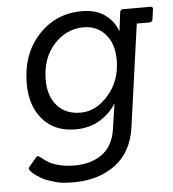

<svg xmlns="http://www.w3.org/2000/svg" viewBox="-52 -547 745 829"><g transform="rotate(-5 320.0 -132.5)"><path d="M235 234Q186 234 161 227Q136 220 121 214.5Q106 209 96.5 203.5Q87 198 78 192Q46 169 46 158Q46 154 50 150L81 113Q88 104 98 112Q129 137 144 143Q159 149 173 153Q204 162 244 162Q316 162 364 127.5Q412 93 423 19L439 -90Q414 -49 369 -21Q324 7 262 7Q172 7 120.5 -52Q69 -111 69 -207Q69 -336 144.5 -417.5Q220 -499 333 -499Q395 -499 433.5 -470.5Q472 -442 486 -401H488L498 -480Q500 -492 511 -492H629Q642 -492 640 -480L634 -437Q632 -425 619 -425H565L503 19Q488 126 415 180Q342 234 235 234ZM465 -277Q465 -347 428.5 -388Q392 -429 335 -429Q259 -429 205.5 -369.5Q152 -310 152 -216Q152 -147 188.5 -105Q225 -63 291 -63Q357 -63 411 -124.5Q465 -186 465 -277Z"/></g></svg>

Font: Sanchez
Style: Italic
Weight: 400
Designer: Daniel Hernández
Foundry: LatinoType
Version: Version 1.001